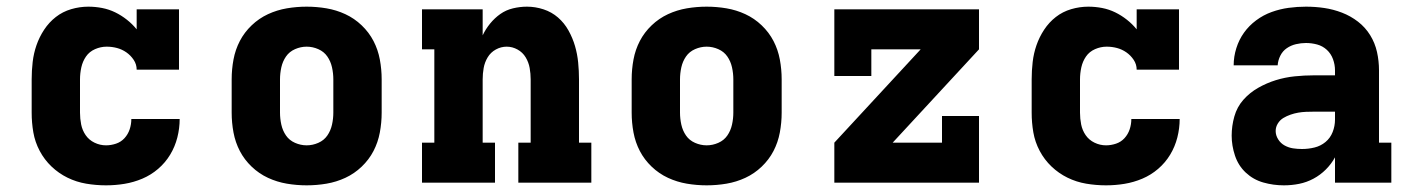

<svg xmlns="http://www.w3.org/2000/svg" viewBox="-20 -548 4240 576"><path d="M298 8Q268 8 238.5 3Q209 -2 182.5 -15Q156 -28 134.5 -48.5Q113 -69 99 -95.5Q85 -122 80 -151Q75 -180 75 -210V-310Q75 -336 78 -362Q81 -388 89.5 -412.5Q98 -437 112.5 -459Q127 -481 147.5 -497Q168 -513 193.5 -520.5Q219 -528 245 -528Q266 -528 286.5 -524Q307 -520 325.5 -511Q344 -502 360.5 -489Q377 -476 390 -460V-520H517V-339H390Q390 -355 381 -368.5Q372 -382 359 -391Q346 -400 331 -404Q316 -408 300 -408Q282 -408 265 -400.5Q248 -393 238 -378.5Q228 -364 224 -346Q220 -328 220 -310V-210Q220 -192 223.5 -174.5Q227 -157 237 -142.5Q247 -128 263.5 -120Q280 -112 298 -112Q313 -112 328 -117Q343 -122 353.5 -133.5Q364 -145 369 -160Q374 -175 374 -191H519Q519 -163 512 -135.5Q505 -108 490.5 -84Q476 -60 454.5 -41.5Q433 -23 407 -12Q381 -1 353.5 3.5Q326 8 298 8Z M900 8Q870 8 840.5 3Q811 -2 784 -14.5Q757 -27 735 -48Q713 -69 699.5 -95Q686 -121 680.5 -150.5Q675 -180 675 -210V-310Q675 -340 680.5 -369.5Q686 -399 699.5 -425Q713 -451 735 -472Q757 -493 784 -505.5Q811 -518 840.5 -523Q870 -528 900 -528Q930 -528 959.5 -523Q989 -518 1016 -505.5Q1043 -493 1065 -472Q1087 -451 1100.5 -425Q1114 -399 1119.5 -369.5Q1125 -340 1125 -310V-210Q1125 -180 1119.5 -150.5Q1114 -121 1100.5 -95Q1087 -69 1065 -48Q1043 -27 1016 -14.5Q989 -2 959.5 3Q930 8 900 8ZM900 -112Q918 -112 935 -119.5Q952 -127 962 -141.5Q972 -156 976 -174Q980 -192 980 -210V-310Q980 -328 976 -346Q972 -364 962 -378.5Q952 -393 935 -400.5Q918 -408 900 -408Q882 -408 865 -400.5Q848 -393 838 -378.5Q828 -364 824 -346Q820 -328 820 -310V-210Q820 -192 824 -174Q828 -156 838 -141.5Q848 -127 865 -119.5Q882 -112 900 -112Z M1246 0V-120H1283V-400H1246V-520H1428V-442Q1437 -461 1450.5 -477.5Q1464 -494 1481 -506Q1498 -518 1519 -523Q1540 -528 1561 -528Q1586 -528 1610.5 -520Q1635 -512 1654 -495.5Q1673 -479 1685.5 -456.5Q1698 -434 1705 -410Q1712 -386 1714.5 -360.5Q1717 -335 1717 -310V-120H1754V0H1535V-120H1572V-310Q1572 -327 1569 -344Q1566 -361 1557 -376Q1548 -391 1532.5 -399.5Q1517 -408 1500 -408Q1483 -408 1467.5 -399.5Q1452 -391 1443 -376Q1434 -361 1431 -344Q1428 -327 1428 -310V-120H1465V0Z M2100 8Q2070 8 2040.5 3Q2011 -2 1984 -14.5Q1957 -27 1935 -48Q1913 -69 1899.5 -95Q1886 -121 1880.5 -150.5Q1875 -180 1875 -210V-310Q1875 -340 1880.5 -369.5Q1886 -399 1899.5 -425Q1913 -451 1935 -472Q1957 -493 1984 -505.5Q2011 -518 2040.5 -523Q2070 -528 2100 -528Q2130 -528 2159.5 -523Q2189 -518 2216 -505.5Q2243 -493 2265 -472Q2287 -451 2300.5 -425Q2314 -399 2319.5 -369.5Q2325 -340 2325 -310V-210Q2325 -180 2319.5 -150.5Q2314 -121 2300.5 -95Q2287 -69 2265 -48Q2243 -27 2216 -14.5Q2189 -2 2159.5 3Q2130 8 2100 8ZM2100 -112Q2118 -112 2135 -119.5Q2152 -127 2162 -141.5Q2172 -156 2176 -174Q2180 -192 2180 -210V-310Q2180 -328 2176 -346Q2172 -364 2162 -378.5Q2152 -393 2135 -400.5Q2118 -408 2100 -408Q2082 -408 2065 -400.5Q2048 -393 2038 -378.5Q2028 -364 2024 -346Q2020 -328 2020 -310V-210Q2020 -192 2024 -174Q2028 -156 2038 -141.5Q2048 -127 2065 -119.5Q2082 -112 2100 -112Z M2483 0V-120L2742 -400H2594V-320H2483V-520H2917V-400L2658 -120H2806V-200H2917V0Z M3298 8Q3268 8 3238.5 3Q3209 -2 3182.5 -15Q3156 -28 3134.5 -48.5Q3113 -69 3099 -95.5Q3085 -122 3080 -151Q3075 -180 3075 -210V-310Q3075 -336 3078 -362Q3081 -388 3089.5 -412.5Q3098 -437 3112.5 -459Q3127 -481 3147.5 -497Q3168 -513 3193.5 -520.5Q3219 -528 3245 -528Q3266 -528 3286.5 -524Q3307 -520 3325.5 -511Q3344 -502 3360.5 -489Q3377 -476 3390 -460V-520H3517V-339H3390Q3390 -355 3381 -368.5Q3372 -382 3359 -391Q3346 -400 3331 -404Q3316 -408 3300 -408Q3282 -408 3265 -400.5Q3248 -393 3238 -378.5Q3228 -364 3224 -346Q3220 -328 3220 -310V-210Q3220 -192 3223.5 -174.5Q3227 -157 3237 -142.5Q3247 -128 3263.5 -120Q3280 -112 3298 -112Q3313 -112 3328 -117Q3343 -122 3353.5 -133.5Q3364 -145 3369 -160Q3374 -175 3374 -191H3519Q3519 -163 3512 -135.5Q3505 -108 3490.5 -84Q3476 -60 3454.5 -41.5Q3433 -23 3407 -12Q3381 -1 3353.5 3.5Q3326 8 3298 8Z M3832 8H3831Q3800 8 3770 -0.5Q3740 -9 3717.5 -30Q3695 -51 3685 -81Q3675 -111 3675 -141Q3675 -170 3683 -198.5Q3691 -227 3710 -248.5Q3729 -270 3754.5 -284.5Q3780 -299 3807.5 -307.5Q3835 -316 3864 -319Q3893 -322 3922 -322H3985V-337Q3985 -354 3979 -370.5Q3973 -387 3960.5 -398.5Q3948 -410 3931.5 -414.5Q3915 -419 3898 -419Q3883 -419 3868 -415.5Q3853 -412 3840.5 -403.5Q3828 -395 3821 -381Q3814 -367 3813 -352H3681Q3681 -378 3689 -403.5Q3697 -429 3712 -450Q3727 -471 3748.5 -487Q3770 -503 3795 -512Q3820 -521 3846 -524.5Q3872 -528 3898 -528Q3926 -528 3953 -524Q3980 -520 4006 -510Q4032 -500 4054 -483Q4076 -466 4090.5 -442.5Q4105 -419 4111 -392Q4117 -365 4117 -337V-120H4154V0H3985V-76Q3974 -56 3957.5 -39.5Q3941 -23 3920.5 -12Q3900 -1 3877.5 3.5Q3855 8 3832 8ZM3886 -101Q3905 -101 3923.5 -105.5Q3942 -110 3956.5 -122Q3971 -134 3978 -152Q3985 -170 3985 -189V-213H3922Q3910 -213 3898 -212.5Q3886 -212 3874.5 -210Q3863 -208 3851.5 -204Q3840 -200 3830 -194Q3820 -188 3813.5 -177.5Q3807 -167 3807 -155Q3807 -142 3814.5 -130Q3822 -118 3834 -111.5Q3846 -105 3859 -103Q3872 -101 3886 -101Z"/></svg>

Font: Iosevka Etoile Heavy
Style: Regular
Weight: 900
Designer: Belleve Invis
Foundry: Belleve Invis
Version: Version 22.1.2; ttfautohint (v1.8.4)